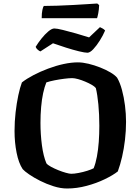

<svg xmlns="http://www.w3.org/2000/svg" viewBox="-20 -1076 802 1096"><path d="M363 0Q326 0 285.8 -12.8Q245.5 -25.5 209.2 -43.8Q173 -62 146.2 -80.5Q119.5 -99 109.5 -110.5Q86.5 -145 74.8 -204Q63 -263 63 -328Q63 -382 69 -434.5Q75 -487 84.5 -531.8Q94 -576.5 105 -605.5Q132.5 -627 171.2 -647.2Q210 -667.5 254.5 -684.2Q299 -701 343 -710.5Q387 -720 424.5 -720Q452 -720 485.2 -712Q518.5 -704 551.5 -691Q584.5 -678 610.2 -662.8Q636 -647.5 648.5 -632.5Q665 -604.5 676.2 -562.8Q687.5 -521 693.5 -473.8Q699.5 -426.5 699.5 -380.5Q699.5 -329 693.5 -278Q687.5 -227 677 -181.2Q666.5 -135.5 652.5 -97.5Q625.5 -76 578 -53Q530.5 -30 474.2 -15Q418 0 363 0ZM386.5 -84Q403.5 -84 428.8 -88.8Q454 -93.5 478.2 -101.2Q502.5 -109 514.5 -115.5Q526 -143.5 533.2 -182.2Q540.5 -221 543.8 -266.2Q547 -311.5 547 -357.5Q547 -422.5 541.5 -480Q536 -537.5 527 -573.5Q520.5 -582 503.8 -591.8Q487 -601.5 466.2 -610.2Q445.5 -619 425.5 -624.5Q405.5 -630 392 -630Q374.5 -630 346.8 -626.5Q319 -623 291.2 -617.5Q263.5 -612 244.5 -605.5Q234 -580 226.2 -544Q218.5 -508 214.8 -464.8Q211 -421.5 211 -374.5Q211 -310.5 219.2 -247.5Q227.5 -184.5 245 -143.5Q252 -134.5 270.8 -124.2Q289.5 -114 312.2 -104.8Q335 -95.5 355.8 -89.8Q376.5 -84 386.5 -84ZM479 -775Q464.5 -775 430.5 -783.2Q396.5 -791.5 356.5 -804.2Q316.5 -817 282.5 -829L210.5 -782.5Q204 -785 195.8 -791.8Q187.5 -798.5 183.5 -808.5Q197 -831 216.5 -855.5Q236 -880 256 -896.8Q276 -913.5 290 -913.5Q305 -913.5 339.2 -905Q373.5 -896.5 414.2 -885Q455 -873.5 488.5 -862.5L550.5 -921Q558.5 -917.5 566 -913.2Q573.5 -909 580 -902Q568.5 -874.5 550 -845Q531.5 -815.5 512.5 -795.2Q493.5 -775 479 -775ZM218 -972Q218 -1001 222 -1019.3Q226.1 -1037.6 230.1 -1042Q262.5 -1042 307 -1043.5Q351.5 -1045 397.5 -1047.5Q443.5 -1050 480.5 -1052.5Q517.5 -1055 535.2 -1056L546 -1047Q545 -1021.1 541 -1000.6Q537 -980 534 -972Z"/></svg>

Font: Texturina Medium
Style: Regular
Weight: 500
Designer: Guillermo Torres Carreño
Foundry: Omnibus-Type
Version: Version 1.003